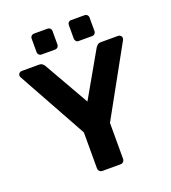

<svg xmlns="http://www.w3.org/2000/svg" viewBox="-156 -992 983 1106"><g transform="rotate(-20 336.0 -439.0)"><path d="M408 -750Q398 -750 392 -756.5Q386 -763 386 -773V-855Q386 -865 392 -871.5Q398 -878 408 -878H490Q500 -878 506.5 -871.5Q513 -865 513 -855V-773Q513 -763 506.5 -756.5Q500 -750 490 -750ZM181 -750Q171 -750 164.5 -756.5Q158 -763 158 -773V-855Q158 -865 164.5 -871.5Q171 -878 181 -878H263Q273 -878 279.5 -871.5Q286 -865 286 -855V-773Q286 -763 279.5 -756.5Q273 -750 263 -750ZM281 0Q270 0 263 -7Q256 -14 256 -25V-245L22 -668Q21 -670 20 -673Q19 -676 19 -679Q19 -688 25.5 -694Q32 -700 40 -700H146Q160 -700 168 -693Q176 -686 179 -680L336 -405L493 -680Q497 -686 504.5 -693Q512 -700 526 -700H632Q640 -700 646.5 -694Q653 -688 653 -679Q653 -676 652 -673Q651 -670 650 -668L416 -245V-25Q416 -14 409 -7Q402 0 391 0Z"/></g></svg>

Font: Fz Rubik SemBd
Style: Regular
Weight: 600
Designer: Hubert and Fischer
Foundry: Hubert and Fischer
Version: Vit hóa bi FontZin.com